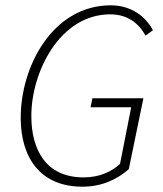

<svg xmlns="http://www.w3.org/2000/svg" viewBox="-20 -691 614 723"><path d="M290 12C362 12 419 -14 465 -54L520 -321H328L321 -287H474L432 -74C401 -45 355 -23 295 -23C153 -23 98 -127 98 -254C98 -421 206 -637 395 -637C460 -637 502 -604 528 -557L556 -577C529 -628 475 -671 397 -671C181 -671 58 -445 58 -247C58 -95 134 12 290 12Z"/></svg>

Font: Source Sans Pro Light
Style: Italic
Weight: 300
Italic angle: -11°
Designer: Paul D. Hunt
Foundry: Adobe Systems Incorporated
Version: Version 3.006;hotconv 1.0.111;makeotfexe 2.5.65597